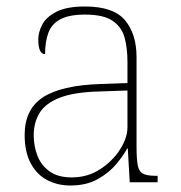

<svg xmlns="http://www.w3.org/2000/svg" viewBox="-20 -562 557 592"><path d="M197 10Q158 10 126 -6.5Q94 -23 75 -58Q56 -93 56 -146Q56 -225 112.5 -262Q169 -299 290 -303L373 -306V-371Q373 -414 364 -446.5Q355 -479 327 -498Q299 -517 242 -517Q193 -517 166 -502.5Q139 -488 129 -460.5Q119 -433 119 -395Q109 -395 103.5 -406Q98 -417 98 -441Q98 -462 110 -485.5Q122 -509 153.5 -525.5Q185 -542 242 -542Q330 -542 365.5 -499.5Q401 -457 401 -386V-110Q401 -73 404.5 -53.5Q408 -34 420 -27Q432 -20 459 -20H466V0H380L374 -104H372Q361 -83 338.5 -56Q316 -29 281 -9.5Q246 10 197 10ZM201 -15Q250 -15 288.5 -40Q327 -65 350 -101Q373 -137 373 -170V-283L287 -280Q209 -278 165 -261Q121 -244 102.5 -214.5Q84 -185 84 -145Q84 -111 95.5 -81.5Q107 -52 133 -33.5Q159 -15 201 -15Z"/></svg>

Font: Noto Serif Bengali Thin
Style: Regular
Weight: 250
Version: Version 2.003